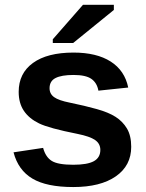

<svg xmlns="http://www.w3.org/2000/svg" viewBox="-20 -753 596 783"><path d="M515.1 -154.3Q515.1 -77.6 452.4 -33.9Q389.6 9.8 278.8 9.8Q169.9 9.8 112.1 -24.7Q54.2 -59.1 35.2 -131.8L155.8 -149.9Q166 -112.3 191.2 -96.7Q216.3 -81.1 278.8 -81.1Q336.4 -81.1 362.8 -95.7Q389.2 -110.4 389.2 -141.6Q389.2 -167 367.9 -181.9Q346.7 -196.8 295.9 -207Q179.7 -230 139.2 -249.8Q98.6 -269.5 77.4 -301Q56.2 -332.5 56.2 -378.4Q56.2 -454.1 114.5 -496.3Q172.9 -538.6 279.8 -538.6Q374 -538.6 431.4 -502Q488.8 -465.3 502.9 -396L381.3 -383.3Q375.5 -415.5 352.5 -431.4Q329.6 -447.3 279.8 -447.3Q231 -447.3 206.5 -434.8Q182.1 -422.4 182.1 -393.1Q182.1 -370.1 200.9 -356.7Q219.7 -343.3 264.2 -334.5Q326.2 -321.8 374.3 -308.3Q422.4 -294.9 451.4 -276.4Q480.5 -257.8 497.8 -228.8Q515.1 -199.7 515.1 -154.3ZM195.3 -577.6V-592.8L318.4 -733.4H444.3V-712.4L278.3 -577.6Z"/></svg>

Font: Liberation Sans
Style: Bold
Weight: 700
Designer: Steve Matteson
Foundry: Ascender Corporation
Version: Version 2.1.5